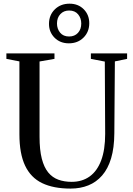

<svg xmlns="http://www.w3.org/2000/svg" viewBox="-20 -1040 738 1068"><path d="M372.5 9Q277.5 9 214.2 -21.5Q151 -52 119.5 -118.8Q88 -185.5 88 -293V-698.5L15.5 -712.5V-743H283V-712.5L200 -698V-279.5Q200 -206 212.5 -157.5Q225 -109 248.2 -80.8Q271.5 -52.5 304.5 -40.5Q337.5 -28.5 378.5 -28.5Q437 -28.5 478.8 -58.5Q520.5 -88.5 542.8 -147.8Q565 -207 565 -295L563 -697.5L485.5 -712.5V-743H687V-712.5L619 -698.5L616 -299Q615.5 -217.5 598 -159.2Q580.5 -101 548 -63.8Q515.5 -26.5 471.2 -8.8Q427 9 372.5 9ZM363 -799Q314.5 -799 283.5 -830.2Q252.5 -861.5 252.5 -907Q252.5 -956 284.8 -987.8Q317 -1019.5 367 -1019.5Q415 -1019.5 445.8 -988.5Q476.5 -957.5 476.5 -911Q476.5 -862.5 444.5 -830.8Q412.5 -799 363 -799ZM364.5 -837Q395 -837 413.5 -857Q432 -877 432 -909Q432 -939 414.5 -960.2Q397 -981.5 364.5 -981.5Q334.5 -981.5 315.8 -961.5Q297 -941.5 297 -909.5Q297 -879.5 314.5 -858.2Q332 -837 364.5 -837Z"/></svg>

Font: Merriweather 96pt
Style: Regular
Weight: 400
Version: Version 2.100